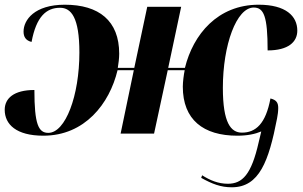

<svg xmlns="http://www.w3.org/2000/svg" viewBox="-22 -567 1285 815"><path d="M962 228C1079 228 1119 117 1154 -64C1157 -80 1159 -94 1159 -109C1159 -131 1151 -143 1126 -149C1106 -42 1064 -4 1005 -4C958 -4 924 -45 924 -194C924 -377 982 -535 1055 -535C1098 -535 1114 -498 1114 -353C1202 -353 1240 -389 1240 -437C1240 -499 1191 -547 1076 -547C902 -547 798 -421 763 -279H692L747 -538H603L548 -279H478C481 -297 484 -320 484 -339C484 -479 398 -547 253 -547C124 -547 78 -482 78 -433C78 -411 87 -395 112 -389C132 -496 174 -534 233 -534C280 -534 315 -493 315 -344C315 -161 256 -3 183 -3C141 -3 124 -40 124 -185C36 -185 -2 -149 -2 -101C-2 -39 47 9 162 9C338 9 443 -127 477 -269H546L490 0H632L690 -269H762C758 -250 754 -219 754 -199C754 -59 841 9 985 9C1028 9 1061 2 1087 -9L1076 37C1045 174 1007 213 945 213C904 213 869 198 836 177L832 188C879 214 915 228 962 228Z"/></svg>

Font: Noto Serif Display ExtraBold
Style: Italic
Weight: 800
Italic angle: -12°
Designer: Monotype Design Team
Foundry: Monotype Imaging Inc.
Version: Version 2.009